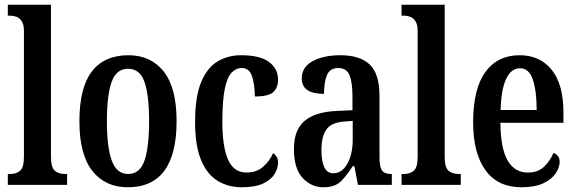

<svg xmlns="http://www.w3.org/2000/svg" viewBox="-20 -780 2432 810"><path d="M13 0V-46H23Q49 -46 65 -60Q81 -74 81 -119V-649Q81 -677 71.5 -691Q62 -705 48.5 -709.5Q35 -714 23 -714H13V-760H195V-119Q195 -74 211 -60Q227 -46 254 -46H263V0Z M519 10Q424 10 369.5 -59Q315 -128 315 -269Q315 -410 367.5 -478.5Q420 -547 522 -547Q616 -547 670.5 -478.5Q725 -410 725 -269Q725 10 519 10ZM521 -46Q570 -46 589.5 -102.5Q609 -159 609 -269Q609 -379 589.5 -434.5Q570 -490 520 -490Q471 -490 451 -434.5Q431 -379 431 -269Q431 -159 451.5 -102.5Q472 -46 521 -46Z M1000 10Q942 10 897.5 -17.5Q853 -45 828 -105.5Q803 -166 803 -265Q803 -373 829 -434.5Q855 -496 899 -521.5Q943 -547 997 -547Q1077 -547 1115 -518.5Q1153 -490 1153 -444Q1153 -410 1133 -391.5Q1113 -373 1055 -373Q1055 -422 1043.5 -457.5Q1032 -493 1000 -493Q975 -493 956.5 -473Q938 -453 928 -403.5Q918 -354 918 -266Q918 -162 942 -107Q966 -52 1020 -52Q1062 -52 1090 -76.5Q1118 -101 1132 -134Q1141 -128 1147 -118.5Q1153 -109 1153 -94Q1153 -71 1139 -47Q1125 -23 1091.5 -6.5Q1058 10 1000 10Z M1344 10Q1293 10 1256.5 -29.5Q1220 -69 1220 -151Q1220 -232 1265 -270Q1310 -308 1401 -312L1467 -315V-373Q1467 -430 1455 -461.5Q1443 -493 1407 -493Q1372 -493 1359.5 -463.5Q1347 -434 1347 -384Q1253 -384 1253 -449Q1253 -497 1299 -522Q1345 -547 1416 -547Q1498 -547 1539.5 -508Q1581 -469 1581 -375V-117Q1581 -76 1591.5 -61Q1602 -46 1630 -46H1633V0H1490L1475 -79H1468Q1442 -38 1417 -14Q1392 10 1344 10ZM1386 -49Q1423 -49 1445.5 -89.5Q1468 -130 1468 -191V-270L1430 -267Q1377 -263 1356.5 -233Q1336 -203 1336 -146Q1336 -101 1348 -75Q1360 -49 1386 -49Z M1674 0V-46H1684Q1710 -46 1726 -60Q1742 -74 1742 -119V-649Q1742 -677 1732.5 -691Q1723 -705 1709.5 -709.5Q1696 -714 1684 -714H1674V-760H1856V-119Q1856 -74 1872 -60Q1888 -46 1915 -46H1924V0Z M2180 10Q2080 10 2028 -62Q1976 -134 1976 -264Q1976 -405 2027.5 -476Q2079 -547 2172 -547Q2258 -547 2307.5 -485.5Q2357 -424 2357 -305V-262H2091Q2092 -154 2121.5 -103Q2151 -52 2207 -52Q2249 -52 2275 -76.5Q2301 -101 2315 -135Q2326 -131 2333.5 -122Q2341 -113 2341 -97Q2341 -74 2324.5 -49Q2308 -24 2272.5 -7Q2237 10 2180 10ZM2244 -316Q2244 -396 2228 -444Q2212 -492 2174 -492Q2136 -492 2115 -446.5Q2094 -401 2092 -316Z"/></svg>

Font: Noto Serif Tamil ExtraCondensed SemiBold
Style: Regular
Weight: 600
Width: 2
Designer: Indian Type Foundry, Tom Grace, and the Monotype Design Team
Foundry: Monotype Imaging Inc.
Version: Version 2.004; ttfautohint (v1.8.4.7-5d5b)